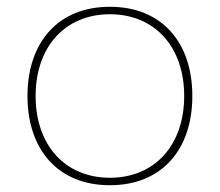

<svg xmlns="http://www.w3.org/2000/svg" viewBox="-20 -538 648 566"><path d="M304 8C457 8 547 -97 547 -255C547 -413 457 -518 304 -518C151 -518 61 -413 61 -255C61 -97 151 8 304 8ZM304 -14C172 -14 85 -110 85 -255C85 -400 172 -496 304 -496C436 -496 523 -400 523 -255C523 -110 436 -14 304 -14Z"/></svg>

Font: Noto Sans Thai Looped Thin
Style: Regular
Weight: 100
Designer: Sasikarn Vongin, Ben Mitchell
Foundry: The Fontpad Ltd
Version: Version 1.001